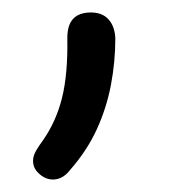

<svg xmlns="http://www.w3.org/2000/svg" viewBox="-20 -119 296 308"><path d="M88 -58Q88 -79 97.5 -89Q107 -99 126 -99Q144 -99 154 -88Q164 -77 165 -58Q165 -20 158 17Q151 54 135.5 88Q120 122 93 153Q86 162 79 165.5Q72 169 65 169Q57 169 50 165Q43 161 38 154.5Q33 148 33 139Q33 131 38 122.5Q43 114 49 106Q70 76 79.5 38Q89 0 88 -58Z"/></svg>

Font: Playpen Sans Light
Style: Regular
Weight: 300
Designer: Laura Meseguer, Veronika Burian, José Scaglione
Foundry: TypeTogether
Version: Version 1.001